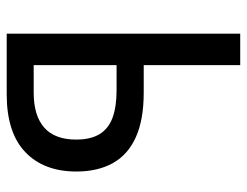

<svg xmlns="http://www.w3.org/2000/svg" viewBox="-104 -650 754 587"><g transform="rotate(90 273.5 -357.0)"><path d="M83.5 0V-713.9H179.7V-418.9H263.2Q347.2 -418.9 400.6 -394.5Q454.1 -370.1 479.5 -324Q504.9 -277.8 504.9 -213.4Q504.9 -113.3 445.3 -56.6Q385.7 0 269 0ZM179.7 -82.5H263.7Q334 -82.5 370.6 -114.7Q407.2 -147 407.2 -212.4Q407.2 -256.8 390.4 -284.2Q373.5 -311.5 340.1 -323.7Q306.6 -335.9 256.8 -335.9H179.7Z"/></g></svg>

Font: Open Sans SemiCondensed Medium
Style: Regular
Weight: 500
Width: 4
Designer: Monotype Design Team
Foundry: Monotype Imaging Inc.
Version: Version 3.000